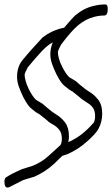

<svg xmlns="http://www.w3.org/2000/svg" viewBox="-36 -701 506 866"><path d="M-2 145Q-16 145 -16 119Q-16 102 -7 98Q3 91 20.5 82Q38 73 63 62Q78 57 111 47Q151 31 182 3L237 -47Q243 -59 243 -75Q243 -98 234 -111.5Q225 -125 210 -135Q186 -149 183 -152Q176 -159 165 -167.5Q154 -176 140 -187Q128 -192 107 -210Q90 -222 69 -263Q55 -292 48 -313Q41 -334 41 -355Q41 -402 68 -433Q86 -455 107.5 -479Q129 -503 154 -530Q197 -565 253 -576Q295 -625 304 -632Q342 -664 385 -674Q412 -681 439 -681Q450 -681 450 -661Q450 -631 434 -631Q412 -631 389 -625Q350 -615 317.5 -588Q285 -561 239 -499Q225 -473 225 -465Q225 -456 229.5 -438Q234 -420 244 -401Q259 -370 276 -353L306 -335Q315 -327 325.5 -318Q336 -309 349 -299L379 -279Q394 -268 408 -250Q425 -227 425 -188Q425 -150 407 -118Q394 -96 359 -65Q337 -45 314.5 -30.5Q292 -16 269 -6L245 2Q241 6 232 14.5Q223 23 209 37Q187 57 164.5 71.5Q142 86 119 96Q111 98 98.5 102Q86 106 69 111L4 144Q2 145 -2 145ZM272 -60Q291 -68 309.5 -79.5Q328 -91 345 -106Q359 -117 386 -147Q393 -158 393 -177Q393 -200 384 -213.5Q375 -227 360 -236Q335 -253 333 -254Q326 -260 315 -269Q304 -278 290 -289Q278 -294 257 -312Q240 -324 219 -365Q205 -394 198 -415Q191 -436 191 -457Q191 -483 202 -510Q174 -496 138 -454Q130 -446 118 -431.5Q106 -417 89 -397Q75 -371 75 -363Q75 -354 79.5 -336.5Q84 -319 94 -299Q109 -268 126 -251L156 -233Q165 -225 175.5 -216Q186 -207 199 -197L229 -177Q244 -166 258 -148Q275 -125 275 -86Q275 -74 272 -60Z"/></svg>

Font: Square Peg
Style: Regular
Weight: 400
Designer: Robert E. Leuschke
Foundry: Robert E. Leuschke
Version: Version 1.010; ttfautohint (v1.8.4.7-5d5b)